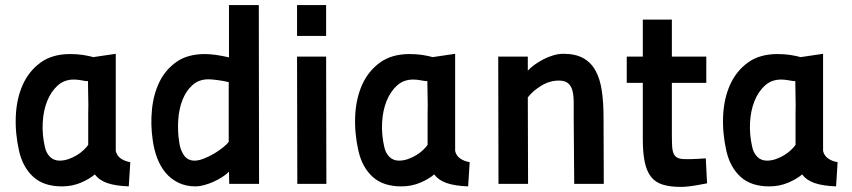

<svg xmlns="http://www.w3.org/2000/svg" viewBox="-20 -721 3340 753"><path d="M434 -129Q438 -111 453 -100Q468 -89 491 -85Q489 -61 488 -37Q487 -13 485 10Q433 8 401 -3Q369 -14 352 -37Q331 -19 297 -4.5Q263 10 223 10Q152 10 111 -27Q70 -64 55 -128Q39 -198 42 -266Q45 -334 69 -388Q93 -442 139 -475.5Q185 -509 255 -509Q283 -509 305.5 -505.5Q328 -502 346 -497L434 -510ZM214 -91Q231 -91 248.5 -97Q266 -103 281.5 -112.5Q297 -122 308.5 -133Q320 -144 326 -153V-277Q327 -309 326 -339.5Q325 -370 325 -403H317Q306 -405 293.5 -407Q281 -409 269 -409Q232 -409 206 -385.5Q180 -362 165 -324.5Q150 -287 147.5 -240Q145 -193 156 -145Q161 -121 176 -106Q191 -91 214 -91Z M996 0H879L878 -48Q868 -37 851.5 -26.5Q835 -16 817 -8Q799 0 780.5 5Q762 10 748 10Q709 10 679.5 -4.5Q650 -19 629.5 -43.5Q609 -68 596.5 -101Q584 -134 579 -171Q570 -231 576 -291.5Q582 -352 605.5 -400Q629 -448 672.5 -478.5Q716 -509 784 -509Q804 -509 828 -505.5Q852 -502 878 -496V-701H995ZM743 -91Q759 -91 779.5 -99Q800 -107 819.5 -118.5Q839 -130 855 -143Q871 -156 877 -165V-399Q856 -404 832.5 -407Q809 -410 798 -410Q760 -410 735 -387.5Q710 -365 696 -330Q682 -295 679 -250.5Q676 -206 683 -163Q686 -136 700.5 -113.5Q715 -91 743 -91Z M1145 -499H1259L1260 0H1146ZM1145 -701H1259V-580H1145Z M1765 -129Q1769 -111 1784 -100Q1799 -89 1822 -85Q1820 -61 1819 -37Q1818 -13 1816 10Q1764 8 1732 -3Q1700 -14 1683 -37Q1662 -19 1628 -4.5Q1594 10 1554 10Q1483 10 1442 -27Q1401 -64 1386 -128Q1370 -198 1373 -266Q1376 -334 1400 -388Q1424 -442 1470 -475.5Q1516 -509 1586 -509Q1614 -509 1636.5 -505.5Q1659 -502 1677 -497L1765 -510ZM1545 -91Q1562 -91 1579.5 -97Q1597 -103 1612.5 -112.5Q1628 -122 1639.5 -133Q1651 -144 1657 -153V-277Q1658 -309 1657 -339.5Q1656 -370 1656 -403H1648Q1637 -405 1624.5 -407Q1612 -409 1600 -409Q1563 -409 1537 -385.5Q1511 -362 1496 -324.5Q1481 -287 1478.5 -240Q1476 -193 1487 -145Q1492 -121 1507 -106Q1522 -91 1545 -91Z M1935 0 1934 -499H2050V-444Q2061 -456 2077 -467.5Q2093 -479 2111.5 -488.5Q2130 -498 2150 -504Q2170 -510 2190 -510Q2236 -510 2266.5 -493.5Q2297 -477 2315 -445Q2333 -413 2340 -366.5Q2347 -320 2347 -261L2348 0H2232L2230 -260Q2230 -291 2230 -318Q2230 -345 2225.5 -364Q2221 -383 2208.5 -394Q2196 -405 2172 -405Q2136 -405 2103 -385Q2070 -365 2050 -339L2051 0Z M2615 -396V-192Q2615 -166 2616 -148Q2617 -130 2622 -118.5Q2627 -107 2637.5 -102Q2648 -97 2667 -97Q2678 -97 2691.5 -97Q2705 -97 2718 -98Q2733 -99 2748 -100L2753 -2Q2733 2 2715 5Q2699 8 2681.5 10Q2664 12 2651 12Q2608 12 2579 3Q2550 -6 2533 -28Q2516 -50 2508.5 -86Q2501 -122 2501 -176V-396H2438V-499H2501V-644H2615V-499H2750V-396Z M3208 -129Q3212 -111 3227 -100Q3242 -89 3265 -85Q3263 -61 3262 -37Q3261 -13 3259 10Q3207 8 3175 -3Q3143 -14 3126 -37Q3105 -19 3071 -4.5Q3037 10 2997 10Q2926 10 2885 -27Q2844 -64 2829 -128Q2813 -198 2816 -266Q2819 -334 2843 -388Q2867 -442 2913 -475.5Q2959 -509 3029 -509Q3057 -509 3079.5 -505.5Q3102 -502 3120 -497L3208 -510ZM2988 -91Q3005 -91 3022.5 -97Q3040 -103 3055.5 -112.5Q3071 -122 3082.5 -133Q3094 -144 3100 -153V-277Q3101 -309 3100 -339.5Q3099 -370 3099 -403H3091Q3080 -405 3067.5 -407Q3055 -409 3043 -409Q3006 -409 2980 -385.5Q2954 -362 2939 -324.5Q2924 -287 2921.5 -240Q2919 -193 2930 -145Q2935 -121 2950 -106Q2965 -91 2988 -91Z"/></svg>

Font: Panefresco 800wt
Style: Regular
Weight: 800
Designer: Campivisivi
Foundry: Campivisivi & Chank Co
Version: Version 1.001